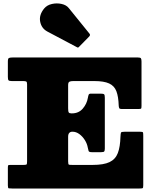

<svg xmlns="http://www.w3.org/2000/svg" viewBox="-20 -1079 880 1099"><path d="M419 -809.5Q424.5 -806 427.2 -807Q430 -808 434 -812.5L491 -870.5Q499.5 -879.5 490.5 -888.5L373.5 -1033Q359.5 -1050.5 332.2 -1056.5Q305 -1062.5 277 -1056.2Q249 -1050 232.5 -1030Q202.5 -993 210 -954.8Q217.5 -916.5 251 -898.5ZM113 -615Q126.5 -615 130.8 -612Q135 -609 135 -596V-156Q135 -140 132 -137.5Q129 -135 113 -135H43Q30.5 -135 27.8 -133.5Q25 -132 25 -119V-18Q25 -2 30 -1Q35 0 50 0H778Q794 0 797 -2.2Q800 -4.5 800 -20V-300Q800 -316.5 798.5 -320.8Q797 -325 780 -325H695Q674.5 -325 672.5 -320Q670.5 -315 669.5 -296Q668 -238.5 654.5 -203Q641 -167.5 607.2 -151.2Q573.5 -135 510 -135H397Q380 -135 375 -136.2Q370 -137.5 370 -155V-296Q370 -311.5 376.5 -318.2Q383 -325 393 -325H396Q415.5 -325 433.8 -311.8Q452 -298.5 465.2 -277.8Q478.5 -257 482.5 -234Q485 -221.5 487.2 -214.8Q489.5 -208 505 -208H559Q573 -208 576.5 -212Q580 -216 580 -229V-519Q580 -535 576 -539Q572 -543 556 -543H500.5Q490 -543 487.5 -536.8Q485 -530.5 483 -519Q477 -484 453.5 -457Q430 -430 391.5 -430H389Q377 -430 373.5 -435.5Q370 -441 370 -459V-591.5Q370 -607.5 377.2 -611.2Q384.5 -615 399 -615H520Q575 -615 604.8 -601.2Q634.5 -587.5 646.2 -556.8Q658 -526 659.5 -475Q660 -465.5 662.5 -460.2Q665 -455 676 -455H771Q785.5 -455 787.8 -457.5Q790 -460 790 -474V-726Q790 -740 786.8 -745Q783.5 -750 769 -750H53Q37.5 -750 31.2 -747Q25 -744 25 -727V-639Q25 -624 28.8 -619.5Q32.5 -615 48 -615Z"/></svg>

Font: Besley Black
Style: Regular
Weight: 900
Designer: Owen Earl
Foundry: indestructible type*
Version: Version 2.001